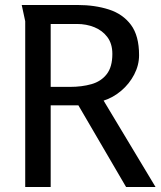

<svg xmlns="http://www.w3.org/2000/svg" viewBox="-20 -749 643 769"><path d="M67 -729H291Q360 -729 416 -711Q472 -693 504.5 -649.5Q537 -606 537 -528Q537 -488 517.5 -450.5Q498 -413 465.5 -385.5Q433 -358 395 -346L603 0H485L294 -327H183V0H81V-664ZM183 -653V-401H260Q308 -401 346.5 -412Q385 -423 407.5 -452Q430 -481 430 -533Q430 -574 410 -600.5Q390 -627 358 -640Q326 -653 288 -653Z"/></svg>

Font: Rosario Light Medium
Style: Regular
Weight: 500
Version: Version 1.101; ttfautohint (v1.8.1.43-b0c9)